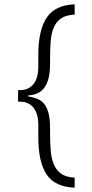

<svg xmlns="http://www.w3.org/2000/svg" viewBox="-20 -732 423 882"><path d="M107 -290Q130 -286 149 -279Q168 -272 181.5 -256.5Q195 -241 202.5 -213.5Q210 -186 210 -142V-129Q210 -84 212.5 -46Q215 -8 226 20Q237 48 259.5 65Q282 82 323 84V130Q233 127 194.5 70Q156 13 156 -102V-158Q156 -209 134 -237Q112 -265 72 -265H63V-318H72Q112 -318 134 -346Q156 -374 156 -425V-480Q156 -593 194.5 -651Q233 -709 323 -712V-665Q283 -663 260.5 -647.5Q238 -632 226.5 -604.5Q215 -577 212.5 -538.5Q210 -500 210 -452V-443V-440Q210 -396 202 -368.5Q194 -341 180.5 -325Q167 -309 148.5 -302Q130 -295 109 -293Q107 -291 107 -290Z"/></svg>

Font: Transpass ExtraLight
Style: Regular
Weight: 200
Designer: Delve Withrington
Foundry: Delve Fonts
Version: Version 1.001;December 18, 2019;FontCreator 12.0.0.2547 64-b